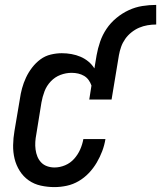

<svg xmlns="http://www.w3.org/2000/svg" viewBox="-20 -755 657 783"><path d="M202 8Q174 8 146.5 2Q119 -4 97 -19.5Q75 -35 60.5 -58Q46 -81 39.5 -107.5Q33 -134 33.5 -163Q34 -192 39 -221L61 -351Q64 -373 70 -395Q76 -417 86 -438.5Q96 -460 111 -479.5Q126 -499 145 -513Q164 -527 187 -532.5Q210 -538 232 -538Q252 -538 271.5 -534.5Q291 -531 308.5 -523.5Q326 -516 340.5 -504Q355 -492 365 -476L374 -530Q379 -558 388.5 -585.5Q398 -613 414.5 -637.5Q431 -662 454.5 -681.5Q478 -701 505 -713.5Q532 -726 560.5 -730.5Q589 -735 617 -735V-655Q599 -655 581.5 -652Q564 -649 547.5 -642Q531 -635 516 -623Q501 -611 490.5 -596Q480 -581 474 -564Q468 -547 465 -530L435 -349H344L353 -406Q349 -418 341.5 -428.5Q334 -439 323 -445.5Q312 -452 299 -455Q286 -458 272 -458Q249 -458 226.5 -449.5Q204 -441 187 -423Q170 -405 161.5 -382.5Q153 -360 149 -337L128 -207Q125 -192 124 -176.5Q123 -161 125 -145.5Q127 -130 132.5 -116.5Q138 -103 148 -92.5Q158 -82 172.5 -77Q187 -72 202 -72Q224 -72 245.5 -81Q267 -90 282.5 -107.5Q298 -125 307 -145.5Q316 -166 320 -188H410Q406 -163 397 -139Q388 -115 374.5 -92Q361 -69 342.5 -49.5Q324 -30 301 -16.5Q278 -3 252.5 2.5Q227 8 202 8Z"/></svg>

Font: Iosevka Slab Medium Oblique
Style: Regular
Weight: 500
Italic angle: -9°
Monospace: yes
Designer: Belleve Invis
Foundry: Belleve Invis
Version: Version 11.1.1; ttfautohint (v1.8.3)